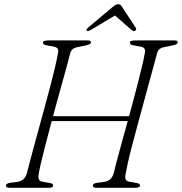

<svg xmlns="http://www.w3.org/2000/svg" viewBox="-20 -892 864 912"><path d="M164 -67Q160.5 -49.5 164.5 -40Q168.5 -30.5 184 -28.5L215.5 -23Q225 -21.5 228.8 -18.5Q232.5 -15.5 232.5 -10Q232.5 -5 226.5 -2.5Q220.5 0 212 0H26Q16 0 12.2 -2.8Q8.5 -5.5 8.5 -10.5Q8 -15 12.8 -18.5Q17.5 -22 27 -23.5L61.5 -28Q79.5 -30.5 90.5 -40Q101.5 -49.5 107 -66.5Q112 -87.5 121.5 -123Q131 -158.5 143 -202.8Q155 -247 168.5 -296.2Q182 -345.5 195.5 -395.2Q209 -445 221 -490.8Q233 -536.5 241.8 -574Q250.5 -611.5 254.5 -635.5Q258.5 -651 254.8 -659.2Q251 -667.5 235.5 -670.5L202.5 -676.5Q192 -678.5 188 -681.5Q184 -684.5 184 -690Q184 -695.5 191.2 -697.8Q198.5 -700 212 -700H395Q405 -700 408.5 -698Q412 -696 412 -691.5Q412 -685.5 407 -682.8Q402 -680 389.5 -677L353 -669Q336 -666.5 326.8 -659.8Q317.5 -653 313.5 -639Q307 -613.5 296.5 -574.8Q286 -536 272.8 -489Q259.5 -442 245.8 -391.2Q232 -340.5 218.8 -290.8Q205.5 -241 194.2 -197.2Q183 -153.5 175 -119.5Q167 -85.5 164 -67ZM211 -340H616.5L608 -317H203ZM577 -67Q573 -49.5 577 -40Q581 -30.5 596.5 -28.5L628 -23Q637.5 -21.5 641.2 -18.5Q645 -15.5 645 -10Q645 -5 638.8 -2.5Q632.5 0 624.5 0H439Q428.5 0 424.8 -2.8Q421 -5.5 421 -10.5Q420.5 -15 425.2 -18.5Q430 -22 440 -23.5L474.5 -28Q492 -30.5 502.8 -40Q513.5 -49.5 519.5 -66.5Q524 -87.5 533.5 -123Q543 -158.5 555.2 -202.8Q567.5 -247 581 -296.2Q594.5 -345.5 608 -395.2Q621.5 -445 633.2 -490.8Q645 -536.5 654 -574Q663 -611.5 667 -635.5Q671 -651 667 -659.2Q663 -667.5 648 -670.5L615 -676.5Q604.5 -678.5 600.8 -681.5Q597 -684.5 597 -690Q597 -695.5 604 -697.8Q611 -700 624.5 -700H808Q817.5 -700 820.8 -698Q824 -696 824 -691.5Q824 -685.5 819.2 -682.8Q814.5 -680 803 -677L765 -669Q748.5 -666.5 739.2 -659.8Q730 -653 726 -639Q719.5 -613.5 708.8 -574.8Q698 -536 685.2 -489Q672.5 -442 658.8 -391.2Q645 -340.5 631.5 -290.8Q618 -241 606.5 -197.2Q595 -153.5 587.5 -119.5Q580 -85.5 577 -67ZM533 -822.5H521.5L606.5 -748.5Q615 -742 622 -746Q625 -748 626.5 -751.8Q628 -755.5 625 -760L560.5 -858Q556.5 -865 552.2 -868.5Q548 -872 541 -872Q534.5 -872 528.5 -868.5Q522.5 -865 514 -858L397.5 -760Q392.5 -755.5 391.2 -751.8Q390 -748 392.5 -746Q395.5 -743.5 399.2 -744.5Q403 -745.5 409 -748.5Z"/></svg>

Font: Fraunces ExtraLight
Style: Italic
Weight: 250
Italic angle: -16°
Version: Version 1.000;[b76b70a41]